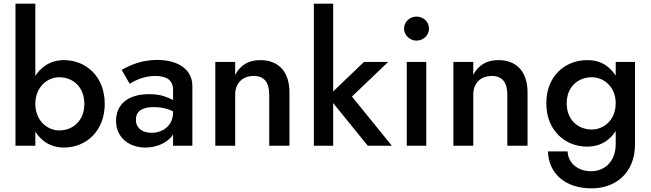

<svg xmlns="http://www.w3.org/2000/svg" viewBox="-20 -800 3571 1054"><path d="M174 -780H65V0H174V-77C189 -53 208 -34 230 -19C259 0 293 10 331 10C451 10 555 -79 555 -230C555 -381 451 -470 331 -470C293 -470 259 -460 230 -441C208 -426 189 -407 174 -383ZM443 -230C443 -137 380 -84 305 -84C242 -84 174 -136 174 -230C174 -324 242 -376 305 -376C380 -376 443 -323 443 -230Z M692 -340C714 -354 766 -383 832 -383C889 -383 930 -364 930 -307V-251C915 -259 898 -266 877 -273C854 -280 828 -283 797 -283C682 -283 617 -226 617 -137C617 -43 691 10 778 10C831 10 886 -9 921 -49C924 -53 927 -57 930 -62V0H1036V-328C1036 -420 956 -471 843 -471C756 -471 691 -441 648 -416ZM726 -143C726 -186 756 -212 823 -212C849 -212 874 -209 897 -202C908 -199 919 -194 930 -189V-183C930 -113 877 -71 812 -71C762 -71 726 -96 726 -143Z M1458 -280V0H1569V-293C1569 -402 1513 -470 1409 -470C1346 -470 1300 -444 1271 -389V-460H1162V0H1271V-280C1271 -343 1311 -383 1373 -383C1430 -383 1458 -348 1458 -280Z M1703 -780V0H1809V-234L1999 0H2131L1912 -270L2111 -460H1978L1809 -298V-780Z M2198 -643C2198 -607 2230 -577 2266 -577C2305 -577 2335 -607 2335 -643C2335 -680 2305 -709 2266 -709C2230 -709 2198 -680 2198 -643ZM2213 -460V0H2320V-460Z M2765 -280V0H2876V-293C2876 -402 2820 -470 2716 -470C2653 -470 2607 -444 2578 -389V-460H2469V0H2578V-280C2578 -343 2618 -383 2680 -383C2737 -383 2765 -348 2765 -280Z M2988 31C2992 151 3080 234 3228 234C3353 234 3466 156 3466 -10V-460H3360V-385C3345 -408 3326 -427 3305 -442C3276 -461 3242 -470 3203 -470C3084 -470 2979 -384 2979 -233C2979 -82 3084 5 3203 5C3242 5 3276 -5 3305 -24C3326 -38 3345 -57 3360 -81V-10C3360 94 3292 140 3226 140C3148 140 3098 92 3096 31ZM3091 -233C3091 -325 3155 -376 3229 -376C3292 -376 3360 -326 3360 -233C3360 -139 3292 -89 3229 -89C3155 -89 3091 -140 3091 -233Z"/></svg>

Font: Jost Medium
Style: Regular
Weight: 500
Version: Version 3.710